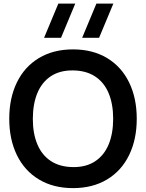

<svg xmlns="http://www.w3.org/2000/svg" viewBox="-20 -1002 790 1038"><path d="M374.7 15Q268.4 15 190.5 -31.8Q112.6 -78.7 71.3 -163.6Q30 -248.5 30 -360Q30 -471.5 71.3 -556.4Q112.6 -641.3 190.5 -688.2Q268.4 -735 374.7 -735Q480.9 -735 558.8 -688.2Q636.8 -641.3 678 -556.4Q719.3 -471.5 719.3 -360Q719.3 -248.5 678 -163.6Q636.8 -78.7 558.8 -31.8Q480.9 15 374.7 15ZM374.7 -98.7Q445.6 -97.8 494.3 -130Q543 -162.2 567.4 -221.2Q591.8 -280.2 591.8 -360Q591.8 -439.4 567.4 -498Q543 -556.5 494.5 -588.5Q446 -620.5 374.7 -621.3Q303.8 -622.2 255.1 -590Q206.4 -557.8 182 -498.8Q157.7 -439.9 157.5 -360Q157.3 -280.7 181.8 -222.1Q206.2 -163.5 254.8 -131.5Q303.3 -99.5 374.7 -98.7ZM515.6 -797.5H424.1L501.2 -982.5H592.8ZM309.8 -797.5H218.2L295.4 -982.5H386.9Z"/></svg>

Font: Manrope
Style: Regular
Weight: 400
Designer: Mikhail Sharanda
Foundry: Mikhail Sharanda
Version: Version 4.503